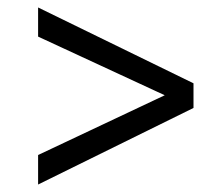

<svg xmlns="http://www.w3.org/2000/svg" viewBox="-20 -507 600 514"><path d="M421 -252 82 -409V-487L498 -284V-218L82 -13V-92Z"/></svg>

Font: TitilliumWeb-Regular
Style: Regular
Weight: 400
Version: Version 1.001;PS 57.000;hotconv 1.0.70;makeotf.lib2.5.55311